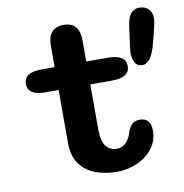

<svg xmlns="http://www.w3.org/2000/svg" viewBox="-77 -736 785 818"><g transform="rotate(-10 316.0 -327.0)"><path d="M122.5 -377Q46.5 -377 46.5 -426.5Q46.5 -476 122.5 -476H410.5Q487 -476 487 -426.5Q487 -377 410.5 -377ZM316.5 -181Q316.5 -131 334.2 -109.2Q352 -87.5 380 -87.5Q407 -87.5 423.8 -107.5Q440.5 -127.5 445.5 -151.5Q451 -166 462 -179.2Q473 -192.5 498.5 -192.5Q520.5 -192.5 532.8 -178.8Q545 -165 545 -136Q545 -93.5 519.5 -60.5Q494 -27.5 452.8 -9Q411.5 9.5 364 9.5Q316 9.5 273.8 -5.5Q231.5 -20.5 205.5 -55.2Q179.5 -90 179.5 -149.5V-567Q179.5 -646.5 248 -646.5Q316.5 -646.5 316.5 -567ZM549.5 -419.5Q528 -419.5 518.2 -437.2Q508.5 -455 508.5 -480Q508.5 -485 509.8 -495.8Q511 -506.5 513 -521.5Q515 -536.5 517.5 -554.5Q520 -572.5 522.5 -591.5Q531.5 -663 578 -663Q602.5 -663 617.5 -648.5Q632.5 -634 632.5 -609Q632.5 -602 630.8 -590.8Q629 -579.5 625.2 -564Q621.5 -548.5 616.5 -528.8Q611.5 -509 604.5 -484.5Q584 -419.5 549.5 -419.5Z"/></g></svg>

Font: Sono ExtraLight Monospace SemiBold
Style: Regular
Weight: 600
Version: Version 2.112